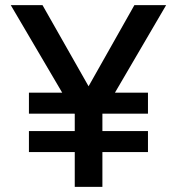

<svg xmlns="http://www.w3.org/2000/svg" viewBox="-20 -730 692 750"><path d="M380 -136V0H272V-136H93V-218H272V-285L271 -286H93V-368H223L22 -710H146L326 -393L505 -710H629L429 -368H558V-286H380V-218H558V-136Z"/></svg>

Font: Geist Med
Style: Regular
Weight: 400
Designer: Basement.studio, Andrés Briganti, Mateo Zaragoza
Foundry: Basement.studio, Vercel, Andrés Briganti, Guido Ferreyra, Mateo Zaragoza
Version: Version 1.401